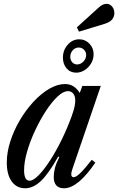

<svg xmlns="http://www.w3.org/2000/svg" viewBox="-20 -974 618 1004"><path d="M112 10.5Q67 10.5 41.2 -25.2Q15.5 -61 15.5 -124Q15.5 -177.5 34 -235Q52.5 -292.5 84 -345.8Q115.5 -399 155 -441.8Q194.5 -484.5 237.2 -509.5Q280 -534.5 320.5 -534.5Q368 -534.5 397 -488L410.5 -524.5H507L360 -94.5Q351 -69 353 -58.2Q355 -47.5 365.5 -47.5Q377.5 -47.5 399 -68Q420.5 -88.5 460 -138.5L478.5 -123.5Q387 10.5 315 10.5Q261 10.5 261 -49Q261 -70.5 267 -94.2Q273 -118 290 -152.5L284.5 -155.5Q235.5 -67.5 194.8 -28.5Q154 10.5 112 10.5ZM134.5 -29Q153.5 -29 181 -56.5Q208.5 -84 239.8 -131.8Q271 -179.5 301.2 -240.8Q331.5 -302 355.5 -368.5Q367 -401 370.2 -418.2Q373.5 -435.5 373.5 -449Q373.5 -472 362.8 -484.8Q352 -497.5 335.5 -497.5Q311 -497.5 280.8 -469Q250.5 -440.5 220 -393.8Q189.5 -347 163.5 -291.5Q137.5 -236 121.8 -181.5Q106 -127 106 -84Q106 -29 134.5 -29ZM378.5 -594Q347.5 -594 328.2 -616.5Q309 -639 309 -673Q309 -711.5 334 -740Q359 -768.5 394.5 -768.5Q425.5 -768.5 447.5 -745.8Q469.5 -723 469.5 -690.5Q469.5 -665 456.8 -643Q444 -621 423 -607.5Q402 -594 378.5 -594ZM383.5 -637Q401.5 -637 416 -652Q430.5 -667 430.5 -686Q430.5 -703 419 -714.2Q407.5 -725.5 391.5 -725.5Q373.5 -725.5 360.5 -711.2Q347.5 -697 347.5 -676.5Q347.5 -659.5 357.8 -648.2Q368 -637 383.5 -637ZM393 -808.5 382 -831 496 -934.5Q517 -954 537.5 -954Q554 -954 566 -940Q578 -926 578 -905.5Q578 -887 566.5 -872.5Q555 -858 527.5 -849.5Z"/></svg>

Font: Libre Caslon Condensed Medium Italic
Style: Regular
Weight: 500
Italic angle: -22.583°
Designer: Pablo Impallari, Rodrigo Fuenzalida, Katja Schimmel, Ertekin Erdin
Foundry: Pablo Impallari, Rodrigo Fuenzalida
Version: Version 2.000; ttfautohint (v1.8.4.7-5d5b);gftools[0.9.33]